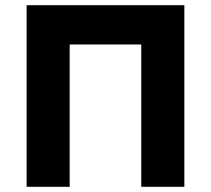

<svg xmlns="http://www.w3.org/2000/svg" viewBox="-20 -720 813 740"><path d="M82.5 0V-700H690.5V0H524.5V-548.5H248.5V0Z"/></svg>

Font: Geologica
Style: Bold
Weight: 700
Designer: Sindre Bremnes, Frode Helland
Foundry: Monokrom Skriftforlag AS
Version: Version 1.010; ttfautohint (v1.8.4.7-5d5b);gftools[0.9.28]